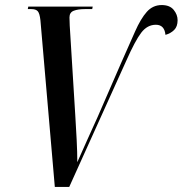

<svg xmlns="http://www.w3.org/2000/svg" viewBox="-20 -740 723 760"><path d="M140 -660Q137 -687 129.5 -695.5Q122 -704 104 -704H90L92 -714H347L345 -704H316Q289 -704 272 -697.5Q255 -691 255 -671Q255 -664 255.5 -655.5Q256 -647 256 -639L278 -283Q281 -237 283.5 -186.5Q286 -136 286 -98Q292 -111 302.5 -135Q313 -159 325.5 -186.5Q338 -214 349 -238.5Q360 -263 366 -276L460 -492Q492 -564 514.5 -615Q537 -666 561 -693Q585 -720 620 -720Q652 -720 667.5 -701Q683 -682 683 -660Q683 -635 669.5 -621.5Q656 -608 635 -602Q631 -642 597 -642Q563 -642 539 -610.5Q515 -579 480 -500L254 0H197Z"/></svg>

Font: Noto Serif Display ExtraCondensed SemiBold
Style: Italic
Weight: 600
Width: 2
Italic angle: -12°
Designer: Monotype Design Team
Foundry: Monotype Imaging Inc.
Version: Version 2.009